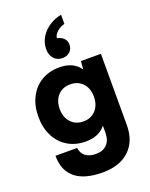

<svg xmlns="http://www.w3.org/2000/svg" viewBox="-191 -930 991 1267"><g transform="rotate(-20 305.0 -296.0)"><path d="M30 -250Q30 -327 60 -386Q90 -445 144.5 -477.5Q199 -510 270 -510Q369 -510 415 -443L420 -500H560V0Q560 113 492.5 176.5Q425 240 305 240Q178 240 113 187Q48 134 48 30H200Q205 69 232 89.5Q259 110 305 110Q354 110 382 81Q410 52 410 0V-50Q363 10 270 10Q199 10 144.5 -22.5Q90 -55 60 -114Q30 -173 30 -250ZM420 -250Q420 -309 387 -344.5Q354 -380 300 -380Q246 -380 213 -344.5Q180 -309 180 -250Q180 -192 213 -156Q246 -120 300 -120Q354 -120 387 -156Q420 -192 420 -250ZM231 -651Q231 -698 255.5 -737Q280 -776 319.5 -800.5Q359 -825 401 -832V-768Q371 -761 347 -739.5Q323 -718 323 -696Q350 -691 368 -673.5Q386 -656 386 -628Q386 -598 365.5 -579Q345 -560 313 -560Q276 -560 253.5 -585.5Q231 -611 231 -651Z"/></g></svg>

Font: Goli Bold
Style: Regular
Weight: 700
Designer: jaikishan Patel
Foundry: MagicType
Version: Version 1.000